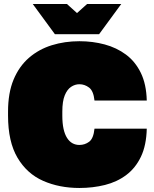

<svg xmlns="http://www.w3.org/2000/svg" viewBox="-20 -920 765 955"><path d="M375 15Q275 15 194.5 -20.5Q114 -56 67 -135.5Q20 -215 20 -345V-365Q20 -458 47.5 -524Q75 -590 124 -632.5Q173 -675 237.5 -695Q302 -715 375 -715Q441 -715 500.5 -699Q560 -683 606.5 -648.5Q653 -614 680.5 -557.5Q708 -501 710 -420H450Q445 -468 423 -484.5Q401 -501 375 -501Q353 -501 333.5 -488Q314 -475 302 -445.5Q290 -416 290 -365V-345Q290 -307 296 -279.5Q302 -252 313.5 -234Q325 -216 340.5 -207.5Q356 -199 375 -199Q402 -199 423.5 -215Q445 -231 450 -280H710Q708 -197 681 -140.5Q654 -84 608 -49.5Q562 -15 502 0Q442 15 375 15ZM253 -750 143 -900H313L363 -855L413 -900H583L473 -750Z"/></svg>

Font: Golos Text Black
Style: Regular
Weight: 900
Designer: A.Korolkova, Vitaly Kuzmin
Foundry: ParaType Ltd
Version: Version 2.004